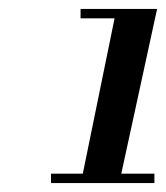

<svg xmlns="http://www.w3.org/2000/svg" viewBox="-20 -868 371 429"><path d="M94 -459V-480H165L236 -827H160V-848H331L251 -480H325V-459Z"/></svg>

Font: Libre Bodoni SemiBold
Style: Italic
Weight: 600
Italic angle: -13°
Version: Version 2.003